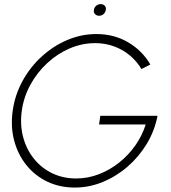

<svg xmlns="http://www.w3.org/2000/svg" viewBox="-20 -874 808 908"><path d="M334 13Q262 13 203.2 -15.2Q144.5 -43.5 104.5 -93.5Q64.5 -143.5 47 -209.2Q29.5 -275 40 -350Q50.5 -425.5 86.8 -491.5Q123 -557.5 177.8 -607.2Q232.5 -657 298.8 -685Q365 -713 436 -713Q519 -713 585.5 -674.2Q652 -635.5 691 -569L649 -547.5Q613.5 -606 555.8 -638Q498 -670 430 -670Q367.5 -670 309 -644.8Q250.5 -619.5 202.8 -575Q155 -530.5 123.5 -472.8Q92 -415 83 -350Q74 -284.5 89.2 -226.5Q104.5 -168.5 139.8 -124.2Q175 -80 226.2 -55Q277.5 -30 340 -30Q395 -30 446.8 -49.8Q498.5 -69.5 542.8 -104.5Q587 -139.5 619.8 -186Q652.5 -232.5 669 -285.5H448.5L454.5 -326.5H725Q711.5 -256 674.5 -194.5Q637.5 -133 584 -86.5Q530.5 -40 466.2 -13.5Q402 13 334 13ZM449 -799.5Q437 -799.5 429.5 -807.2Q422 -815 424 -827Q426 -839.5 435.2 -847Q444.5 -854.5 456.5 -854.5Q468 -854.5 475.2 -847Q482.5 -839.5 480.5 -827.5Q478.5 -815 469.5 -807.2Q460.5 -799.5 449 -799.5Z"/></svg>

Font: Urbanist ExtraLight
Style: Italic
Weight: 250
Version: Version 1.303